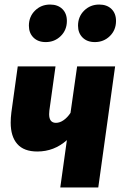

<svg xmlns="http://www.w3.org/2000/svg" viewBox="-20 -824 532 844"><path d="M412 0H245L274 -208Q218 -158 144 -158Q85 -158 56 -191Q27 -224 27 -285Q27 -306 30 -330L58 -532H224L197 -338Q196 -332 196 -322Q196 -284 226 -284Q243 -284 260 -296Q277 -308 290 -328L319 -532H486ZM107 -711Q107 -751 134 -777.5Q161 -804 200 -804Q234 -804 254 -784.5Q274 -765 274 -732Q274 -692 247 -665.5Q220 -639 181 -639Q147 -639 127 -659Q107 -679 107 -711ZM323 -711Q323 -751 350 -777.5Q377 -804 416 -804Q450 -804 470 -784.5Q490 -765 490 -732Q490 -692 463 -665.5Q436 -639 397 -639Q363 -639 343 -659Q323 -679 323 -711Z"/></svg>

Font: Fira Sans Condensed ExtraBold
Style: Italic
Weight: 800
Width: 3
Italic angle: -8°
Designer: bBox Type GmbH & Carrois Corporate GbR & Edenspiekermann AG
Foundry: bBox Type GmbH & Carrois Corporate GbR & Edenspiekermann AG
Version: Version 4.301